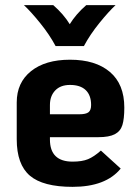

<svg xmlns="http://www.w3.org/2000/svg" viewBox="-20 -714 533 746"><path d="M372 -129 449 -59Q391 12 262 12Q147 12 96 -31.5Q45 -75 45 -173V-316Q45 -393 100.5 -437.5Q156 -482 252 -482Q351 -482 407 -434.5Q463 -387 463 -296Q463 -252 455.5 -228Q448 -204 426 -192.5Q404 -181 362 -181H174V-172Q174 -86 262 -86Q299 -86 322 -95.5Q345 -105 372 -129ZM174 -306V-270H288Q314 -270 324 -278Q334 -286 334 -306Q334 -344 313 -364Q292 -384 252 -384Q215 -384 194.5 -362.5Q174 -341 174 -306ZM73 -694H187Q227 -659 251 -620Q275 -659 315 -694H429Q403 -670 366.5 -625Q330 -580 306 -535H196Q172 -580 135.5 -625Q99 -670 73 -694Z"/></svg>

Font: KoHo
Style: Bold
Weight: 700
Designer: Cadson Demak & Katatrad Team
Foundry: Cadson Demak Co.,Ltd.
Version: Version 1.000; ttfautohint (v1.6)